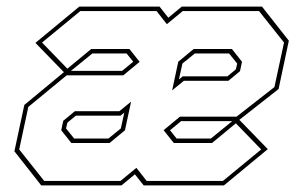

<svg xmlns="http://www.w3.org/2000/svg" viewBox="-20 -560 920 580"><path d="M104.5 0 23.5 -103 53.5 -243 173 -342 87 -430.5 219.5 -540H462L488.5 -506.5L529 -540H771.5L852.5 -437L821.5 -291L703 -198L789 -109.5L656.5 0H414L387.5 -33.5L347 0ZM113.5 -13.5H344L392 -53L423 -13.5H653.5L769 -108.5L692.5 -187.5L620.5 -128H505L474.5 -166.5V-167L523.5 -207.5H694.5L809 -297L838 -431.5L762.5 -526.5H532L484 -487L453 -526.5H222.5L107 -431.5L183.5 -352.5L255.5 -412H371L401.5 -373.5V-373L352.5 -332.5H181.5L65.5 -237L38 -108.5ZM500 -287 518.5 -373.5 565 -412H680.5L711 -373.5L705 -345L670 -316H535.5ZM362.5 -398.5H259L194.5 -346H349L382.5 -373.5ZM520.5 -320 532 -329.5H667L692.5 -350.5L696.5 -368L672 -398.5H568.5L531 -368ZM195.5 -128 165 -166.5 171 -195 206 -224H340.5L376 -253L357.5 -166.5L311 -128ZM204 -141.5H307.5L345 -172L355.5 -220L344 -210.5H209L183.5 -189.5L179.5 -172ZM617 -141.5 681.5 -194H527L493.5 -166.5L513.5 -141.5Z"/></svg>

Font: Tourney Condensed Thin
Style: Italic
Weight: 100
Width: 3
Italic angle: -12°
Designer: Tyler Finck
Foundry: Etcetera Type Co
Version: Version 1.010; ttfautohint (v1.8.3)